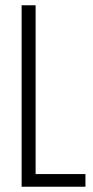

<svg xmlns="http://www.w3.org/2000/svg" viewBox="-20 -708 351 728"><path d="M62 0V-688H115V-48H304V0Z"/></svg>

Font: Saira ExtraCondensed Light
Style: Regular
Weight: 300
Width: 2
Designer: Hector Gatti with collaboration of the Omnibus-Type team
Foundry: Omnibus-Type
Version: Version 1.101